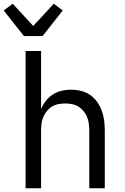

<svg xmlns="http://www.w3.org/2000/svg" viewBox="-49 -1008 669 1028"><path d="M88 0V-735H171V-424Q181 -448 197 -468.5Q213 -489 234.5 -502.5Q256 -516 281 -522Q306 -528 332 -528Q358 -528 384.5 -521.5Q411 -515 433 -500Q455 -485 471 -462.5Q487 -440 496 -415Q505 -390 508.5 -363.5Q512 -337 512 -310V0H429V-310Q429 -328 426.5 -346.5Q424 -365 417 -382Q410 -399 398 -413.5Q386 -428 370.5 -437.5Q355 -447 336.5 -450.5Q318 -454 300 -454Q282 -454 263.5 -450.5Q245 -447 229.5 -437.5Q214 -428 202 -413.5Q190 -399 183 -382Q176 -365 173.5 -346.5Q171 -328 171 -310V0ZM79 -815 -29 -952 19 -988 129 -869 239 -988 287 -952 179 -815Z"/></svg>

Font: R Plex Mono
Style: Regular
Weight: 400
Monospace: yes
Designer: Belleve Invis
Foundry: Belleve Invis
Version: Version 31.8.0